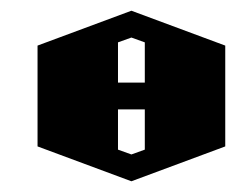

<svg xmlns="http://www.w3.org/2000/svg" viewBox="-20 -529 440 358"><path d="M225 -509 400 -444V-256L225 -191L50 -256V-444ZM225 -459 200 -450V-375H250V-450ZM200 -325V-250L225 -241L250 -250V-325Z"/></svg>

Font: SOV_Meka
Style: Book
Weight: 400
Version: Version 1.00